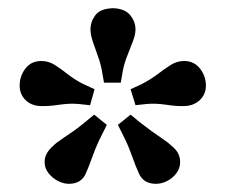

<svg xmlns="http://www.w3.org/2000/svg" viewBox="-20 -844 549 469"><path d="M361 -395Q330 -395 319 -421Q312 -436 302 -464Q292 -492 281 -513L268 -539L299 -564L322 -545Q336 -534 350.5 -523.5Q365 -513 378.5 -504Q392 -495 400 -487Q411 -478 415.5 -468.5Q420 -459 420 -448Q420 -433 411 -421Q402 -409 388.5 -402Q375 -395 361 -395ZM148 -395Q135 -395 121.5 -402Q108 -409 98.5 -421Q89 -433 89 -448Q89 -459 94 -468.5Q99 -478 109 -487Q117 -495 130.5 -504Q144 -513 159 -523.5Q174 -534 187 -545L210 -564L241 -539L228 -513Q217 -492 207 -464.5Q197 -437 190 -421Q179 -395 148 -395ZM78 -585Q56 -586 42 -600Q28 -614 28 -635Q28 -658 42 -676.5Q56 -695 81 -695Q99 -695 114.5 -685Q130 -675 146.5 -662Q163 -649 183 -639L211 -626L200 -587L172 -590Q150 -592 123.5 -588Q97 -584 78 -585ZM234 -642 229 -671Q226 -688 219.5 -706Q213 -724 207 -741.5Q201 -759 201 -772Q201 -791 213 -807Q225 -823 256 -824Q285 -823 298 -807Q311 -791 311 -772Q311 -759 304 -741.5Q297 -724 290 -705.5Q283 -687 280 -671L275 -642ZM432 -585Q413 -584 387 -588Q361 -592 338 -590L311 -587L299 -626L327 -639Q348 -650 364.5 -662.5Q381 -675 396.5 -685Q412 -695 430 -695Q454 -695 468.5 -676.5Q483 -658 483 -635Q483 -614 468.5 -600Q454 -586 432 -585Z"/></svg>

Font: BioRhyme
Style: Bold
Weight: 700
Designer: Aoife Mooney
Foundry: Aoife Mooney Type
Version: Version 1.600;gftools[0.9.33]